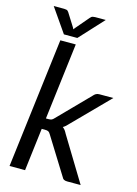

<svg xmlns="http://www.w3.org/2000/svg" viewBox="-134 -979 749 1051"><g transform="rotate(15 240.5 -454.0)"><path d="M206.5 -736.5 153.5 -303H168.5Q179 -303 185.5 -305.8Q192 -308.5 199.5 -317L367.5 -488.5Q374.5 -497 382.5 -501.8Q390.5 -506.5 402 -506.5H481L285.5 -308Q270.5 -290.5 255 -281.5Q263 -275.5 268.8 -267.8Q274.5 -260 279.5 -250L431.5 0H355Q344 0 336.8 -3.8Q329.5 -7.5 325 -17.5L196 -225Q190 -235.5 183.5 -238.8Q177 -242 163 -242H146L116.5 0H28.5L119 -736.5ZM330.5 -908.5 205.5 -773H129.5L35.5 -908.5H95Q100.5 -908.5 107.8 -907Q115 -905.5 120.5 -897L168 -821.5L172 -813L178.5 -821.5L242.5 -896.5Q249.5 -905.5 257.5 -907Q265.5 -908.5 271 -908.5Z"/></g></svg>

Font: Lato 2
Style: Italic
Weight: 400
Italic angle: -7°
Designer: Lukasz Dziedzic with Adam Twardoch and Botio Nikoltchev
Foundry: tyPoland Lukasz Dziedzic
Version: Version 2.015; 2015-08-06; http://www.latofonts.com/